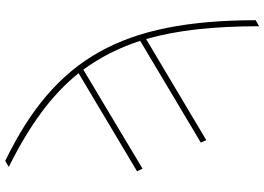

<svg xmlns="http://www.w3.org/2000/svg" viewBox="-156 -636 996 723"><g transform="rotate(-90 341.5 -275.0)"><path d="M426.8 -476.6Q365.1 -553.3 277.9 -617.5Q190.7 -681.8 73.9 -739.3L96.6 -752.8Q169 -717.7 230.5 -679Q291.9 -640.3 342.7 -596.8Q393.5 -553.3 434.3 -504.3Q475.1 -455.3 506.4 -399.5Q537.6 -343.8 560.4 -280Q583.1 -216.3 597.7 -143.1Q612.2 -70 619.3 13.1Q626.4 96.2 626.4 190.3L603.7 203.1Q603.7 76 592.2 -29.1Q580.6 -134.2 555.4 -222.3L174.7 4.3L165.5 -16.3L548.7 -244.7Q510.3 -362.9 440.3 -458.8L67.5 -235.8L57.5 -256.4Z"/></g></svg>

Font: Inter P Thin
Style: Regular
Weight: 100
Designer: Rasmus Andersson
Foundry: rsms
Version: Version 3.018;git-588b23468